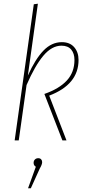

<svg xmlns="http://www.w3.org/2000/svg" viewBox="-20 -756 465 1034"><path d="M130 -349Q170 -438 214 -483.5Q258 -529 313 -529Q356 -529 379.5 -502Q403 -475 403 -433Q403 -301 245 -241L338 0H316L219 -250Q299 -278 340 -322.5Q381 -367 381 -433Q381 -468 363.5 -489Q346 -510 311 -510Q259 -510 213.5 -456Q168 -402 123 -298L81 0H59L162 -733L184 -736ZM207 117Q207 130 194 152L146 258H131L173 142Q161 135 161 121Q161 110 168 103Q175 96 186 96Q196 96 201.5 102Q207 108 207 117Z"/></svg>

Font: Fira Sans Extra Condensed Thin
Style: Italic
Weight: 250
Width: 3
Italic angle: -8°
Designer: Carrois Corporate & Edenspiekermann AG
Foundry: Carrois Corporate GbR & Edenspiekermann AG
Version: Version 4.203